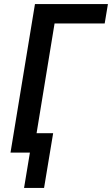

<svg xmlns="http://www.w3.org/2000/svg" viewBox="-20 -755 554 950"><path d="M99 175 128 0H32L153 -735H514L498 -639H250L161 -96H243L198 175Z"/></svg>

Font: Iosevka Curly
Style: Bold Italic
Weight: 700
Italic angle: -9°
Monospace: yes
Designer: Belleve Invis
Foundry: Belleve Invis
Version: Version 22.1.2; ttfautohint (v1.8.4)